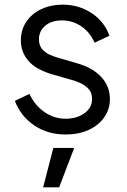

<svg xmlns="http://www.w3.org/2000/svg" viewBox="-20 -568 549 828"><path d="M44 -133 107 -163Q130 -114 171.5 -85Q213 -56 263 -56Q311 -56 344 -79.5Q377 -103 377 -141Q377 -169 361 -185.5Q345 -202 324 -211Q303 -220 287 -224L210 -246Q136 -267 103 -305Q70 -343 70 -393Q70 -440 94 -475Q118 -510 159 -529Q200 -548 250 -548Q318 -548 373.5 -512.5Q429 -477 452 -414L388 -384Q368 -429 330.5 -454.5Q293 -480 247 -480Q202 -480 175 -457Q148 -434 148 -399Q148 -372 162 -356Q176 -340 194.5 -332Q213 -324 227 -320L316 -294Q381 -275 417.5 -235Q454 -195 454 -141Q454 -97 429.5 -62Q405 -27 362 -7.5Q319 12 263 12Q186 12 128 -27Q70 -66 44 -133ZM166 240 210 70H300L235 240Z"/></svg>

Font: Kosmopol Plus Jakarta Sans
Style: Regular
Weight: 400
Designer: Gumpita Rahayu
Foundry: Tokotype
Version: Version 2.006